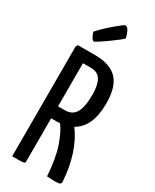

<svg xmlns="http://www.w3.org/2000/svg" viewBox="-233 -980 839 1041"><g transform="rotate(30 186.0 -460.0)"><path d="M44 0ZM343 -503Q343 -356 256 -307Q338 -196 350 -18Q350 -6 343 -2Q336 2 309 2Q298 2 262 0Q255 -112 230.5 -181.5Q206 -251 179 -285L160 -284H124V-16Q124 -7 120.5 -4Q117 -1 97 -0.5Q77 0 44 0V-684Q44 -688 47 -694Q50 -700 60 -700H159Q254 -700 298.5 -653Q343 -606 343 -503ZM254 -506Q254 -567 235.5 -598Q217 -629 174 -629H124V-359H168Q212 -359 233 -393.5Q254 -428 254 -506ZM87 -805Q119 -841 166.5 -881.5Q214 -922 221 -922Q234 -922 244 -902.5Q254 -883 258 -861Q246 -848 195 -811Q144 -774 118 -760Q110 -760 103 -770Q96 -780 92 -791Q88 -802 87 -805Z"/></g></svg>

Font: Yanone Kaffeesatz
Style: Regular
Weight: 400
Designer: Yanone (Cyrillic: Daniel Pouzeot & Huerta Tipografica)
Foundry: Yanone
Version: Version 1.100;PS 001.100;hotconv 1.0.70;makeotf.lib2.5.58329